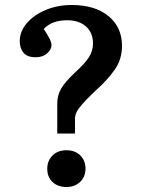

<svg xmlns="http://www.w3.org/2000/svg" viewBox="-20 -734 585 768"><path d="M209 -200V-320Q209 -352 224 -378.5Q239 -405 279 -443Q320 -480 336 -505.5Q352 -531 352 -560Q352 -603 324 -628Q296 -653 249 -653Q187 -653 155 -618Q165 -603 175.5 -584.5Q186 -566 186 -554Q186 -536 168.5 -520.5Q151 -505 123 -505Q89 -505 74 -523Q59 -541 59 -569Q59 -608 87 -641Q115 -674 162.5 -694Q210 -714 267 -714Q360 -714 414 -669.5Q468 -625 468 -551Q468 -496 438 -454Q408 -412 365 -374Q328 -339 310 -318.5Q292 -298 286 -285Q280 -272 280 -259V-200ZM246 14Q211 14 190 -6Q169 -26 169 -59Q169 -91 190 -112Q211 -133 246 -133Q280 -133 301 -112.5Q322 -92 322 -59Q322 -27 300.5 -6.5Q279 14 246 14Z"/></svg>

Font: Literata 12pt Medium
Style: Regular
Weight: 500
Designer: Latin by Veronika Burian and Jose Scaglione. Greek by Irene Vlachou. Cyrillic by Vera Evstafieva.
Foundry: TypeTogether
Version: Version 3.002